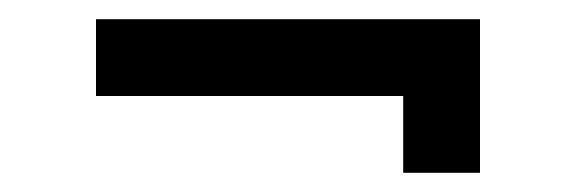

<svg xmlns="http://www.w3.org/2000/svg" viewBox="-20 -380 600 200"><path d="M400 -200H480V-360H80V-280H400Z"/></svg>

Font: Gauge
Style: Regular
Weight: 400
Designer: Daniel Pimley
Foundry: Daniel Pimley
Version: Version 1.004;PS 001.001;hotconv 1.0.56